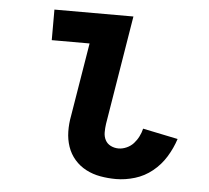

<svg xmlns="http://www.w3.org/2000/svg" viewBox="-44 -577 688 632"><g transform="rotate(5 300.0 -261.0)"><path d="M361 8Q335 8 309.5 3.5Q284 -1 262 -12.5Q240 -24 224 -42.5Q208 -61 200 -84.5Q192 -108 191.5 -134Q191 -160 196 -186L236 -429H111V-530H372L313 -170Q311 -156 311 -142Q311 -128 317 -116.5Q323 -105 335 -99Q347 -93 361 -93Q374 -93 387.5 -99Q401 -105 410.5 -115.5Q420 -126 426.5 -139Q433 -152 436 -165L552 -141Q542 -110 524.5 -81.5Q507 -53 481 -32Q455 -11 423.5 -1.5Q392 8 361 8Z"/></g></svg>

Font: Iosevka Curly Extended
Style: Bold Italic
Weight: 700
Width: 7
Italic angle: -9°
Monospace: yes
Designer: Belleve Invis
Foundry: Belleve Invis
Version: Version 11.1.0; ttfautohint (v1.8.3)